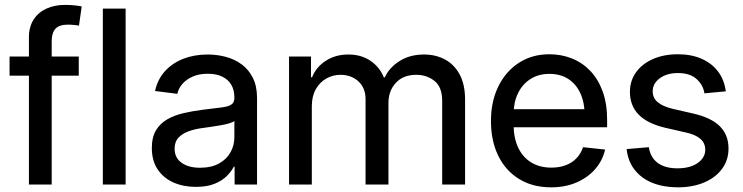

<svg xmlns="http://www.w3.org/2000/svg" viewBox="-20 -763 3073 794"><path d="M305.7 -529.3V-450.2H19.5V-529.3ZM99.6 0V-608.4Q99.6 -651.9 118.9 -681.9Q138.2 -711.9 171.9 -727.3Q205.6 -742.7 248 -742.7Q272.9 -742.7 291.5 -740.5Q310.1 -738.3 317.9 -736.3L306.6 -657.2Q300.8 -658.2 287.4 -659.7Q273.9 -661.1 260.7 -661.1Q225.1 -661.1 209.5 -644.3Q193.8 -627.4 193.8 -592.3V0Z M499.5 -727.5V0H405.3V-727.5Z M790 9.8Q738.3 9.8 697 -8.5Q655.8 -26.9 631.8 -62.7Q607.9 -98.6 607.9 -150.9Q607.9 -196.3 625.5 -224.9Q643.1 -253.4 672.6 -270Q702.1 -286.6 739.3 -295.2Q776.4 -303.7 814.9 -308.6Q864.3 -314.9 893.6 -318.4Q922.9 -321.8 936 -330.1Q949.2 -338.4 949.2 -357.4V-361.3Q949.2 -390.6 936.5 -412.4Q923.8 -434.1 899.4 -446Q875 -458 839.4 -458Q803.7 -458 777.3 -446.5Q751 -435.1 734.6 -416.3Q718.3 -397.5 713.4 -375L621.1 -386.7Q631.8 -435.1 662.4 -468.8Q692.9 -502.4 738.3 -520Q783.7 -537.6 838.9 -537.6Q877.4 -537.6 914.1 -527.8Q950.7 -518.1 979.7 -496.6Q1008.8 -475.1 1025.9 -440.7Q1043 -406.2 1043 -357.9V0H950.2V-73.7H946.8Q937 -54.2 917.7 -34.9Q898.4 -15.6 867.2 -2.9Q835.9 9.8 790 9.8ZM807.1 -69.3Q854.5 -69.3 886.2 -87.2Q918 -105 933.6 -133.8Q949.2 -162.6 949.2 -195.3V-262.7Q943.8 -257.8 929.4 -253.4Q915 -249 895.3 -245.4Q875.5 -241.7 854.7 -238.8Q834 -235.8 816.4 -233.4Q786.1 -229.5 760.3 -220.2Q734.4 -210.9 718.3 -193.8Q702.1 -176.8 702.1 -147.9Q702.1 -110.4 731 -89.8Q759.8 -69.3 807.1 -69.3Z M1175.3 0V-529.3H1266.1V-443.4H1270.5Q1287.1 -485.4 1327.1 -511.5Q1367.2 -537.6 1420.4 -537.6Q1474.1 -537.6 1512.2 -511.5Q1550.3 -485.4 1567.4 -442.9H1571.3Q1589.8 -483.9 1632.6 -510.7Q1675.3 -537.6 1733.4 -537.6Q1781.7 -537.6 1820.1 -517.1Q1858.4 -496.6 1880.9 -455.1Q1903.3 -413.6 1903.3 -350.6V0H1808.6V-345.7Q1808.6 -403.3 1776.6 -428.5Q1744.6 -453.6 1701.7 -453.6Q1647.5 -453.6 1616.9 -420.4Q1586.4 -387.2 1586.4 -336.9V0H1491.7V-353.5Q1491.7 -398.9 1462.4 -426.3Q1433.1 -453.6 1387.7 -453.6Q1356.4 -453.6 1329.3 -438.2Q1302.2 -422.9 1285.9 -393.8Q1269.5 -364.7 1269.5 -324.2V0Z M2259.3 11.7Q2182.1 11.7 2126 -23.2Q2069.8 -58.1 2040 -119.9Q2010.3 -181.6 2010.3 -262.2Q2010.3 -343.3 2040.8 -405.5Q2071.3 -467.8 2125.7 -503.2Q2180.2 -538.6 2252 -538.6Q2301.8 -538.6 2345.2 -521.2Q2388.7 -503.9 2421.4 -469.5Q2454.1 -435.1 2472.4 -384.5Q2490.7 -334 2490.7 -267.1V-236.8H2062V-311.5H2440.4L2397.9 -286.6Q2397.9 -337.4 2380.6 -376Q2363.3 -414.6 2330.8 -436Q2298.3 -457.5 2252.4 -457.5Q2206.5 -457.5 2173.3 -436Q2140.1 -414.6 2122.1 -377.2Q2104 -339.8 2104 -292.5V-247.1Q2104 -192.9 2122.8 -152.8Q2141.6 -112.8 2176.8 -91.3Q2211.9 -69.8 2260.3 -69.8Q2293.5 -69.8 2319.8 -79.8Q2346.2 -89.8 2364.3 -108.9Q2382.3 -127.9 2391.1 -154.3L2482.4 -144.5Q2471.7 -98.1 2440.7 -63Q2409.7 -27.8 2363.3 -8.1Q2316.9 11.7 2259.3 11.7Z M2981.4 -385.3 2893.1 -377Q2888.2 -411.1 2860.8 -436Q2833.5 -460.9 2783.7 -460.9Q2737.3 -460.9 2708.3 -439.2Q2679.2 -417.5 2679.2 -385.7Q2679.2 -357.4 2700.2 -340.1Q2721.2 -322.8 2761.7 -313L2846.7 -293.5Q2921.4 -276.4 2957 -240.7Q2992.7 -205.1 2992.7 -148.9Q2992.7 -100.6 2965.8 -64.5Q2939 -28.3 2891.6 -8.3Q2844.2 11.7 2783.2 11.7Q2725.1 11.7 2679.7 -6.1Q2634.3 -23.9 2605.7 -59.3Q2577.1 -94.7 2571.3 -146.5L2663.1 -154.3Q2669.9 -111.3 2700.2 -89.1Q2730.5 -66.9 2781.2 -66.9Q2834.5 -66.9 2865.5 -89.1Q2896.5 -111.3 2896.5 -143.6Q2896.5 -171.4 2876.5 -188.7Q2856.4 -206.1 2819.3 -214.4L2731.9 -234.4Q2658.2 -251.5 2621.6 -288.6Q2585 -325.7 2585 -382.8Q2585 -428.7 2610.1 -463.9Q2635.3 -499 2680.2 -518.8Q2725.1 -538.6 2783.2 -538.6Q2839.4 -538.6 2881.8 -519.8Q2924.3 -501 2950 -466.6Q2975.6 -432.1 2981.4 -385.3Z"/></svg>

Font: Inter Cardless Tabular
Style: Regular
Weight: 400
Designer: Rasmus Andersson
Foundry: rsms
Version: Version 4.000;git-4fc901f